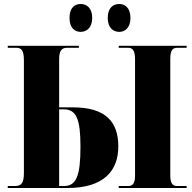

<svg xmlns="http://www.w3.org/2000/svg" viewBox="-20 -944 966 964"><path d="M579 -784C606 -784 635 -803 635 -854C635 -906 606 -924 579 -924C549 -924 521 -906 521 -854C521 -803 549 -784 579 -784ZM385 -784C413 -784 443 -803 443 -854C443 -906 413 -924 385 -924C356 -924 329 -906 329 -854C329 -803 356 -784 385 -784ZM19 0H318C502 0 574 -87 574 -209C574 -331 512 -405 346 -405H277V-647C277 -688 289 -704 316 -704H376V-714H19V-704H62C85 -704 100 -694 100 -642V-76C100 -28 89 -10 56 -10H19ZM576 0H917V-10H869C846 -10 835 -25 835 -63V-647C835 -689 845 -704 869 -704H917V-714H576V-704H624C646 -704 658 -689 658 -648V-61C658 -24 646 -10 624 -10H576ZM301 -10H277V-395H300C363 -395 384 -347 384 -208C384 -60 363 -10 301 -10Z"/></svg>

Font: Noto Serif Display Condensed Black
Style: Regular
Weight: 900
Width: 3
Designer: Monotype Design Team
Foundry: Monotype Imaging Inc.
Version: Version 2.009